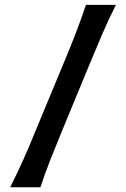

<svg xmlns="http://www.w3.org/2000/svg" viewBox="-20 -787 530 807"><path d="M22.9 0Q52.7 -59.6 77.9 -115.7Q103 -171.9 132.8 -245.1L243.7 -512.2Q275.4 -587.9 297.9 -646.2Q320.3 -704.6 341.3 -766.6H467.3Q436 -704.6 410.9 -646.2Q385.7 -587.9 353.5 -509.8L244.1 -245.1Q213.9 -171.9 191.7 -115.7Q169.4 -59.6 149.9 0Z"/></svg>

Font: Pinar DS4-Medium
Style: Regular
Weight: 500
Designer: Amin Abedi
Version: Version 2.000